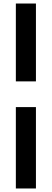

<svg xmlns="http://www.w3.org/2000/svg" viewBox="-20 -866 294 1090"><path d="M70 -846H184V-404H70ZM70 -258H184V204H70Z"/></svg>

Font: Chakra Petch SemiBold
Style: Regular
Weight: 600
Designer: Katatrad Aksorn Co.,Ltd.
Foundry: Cadson Demak Co.,Ltd.
Version: Version 1.000; ttfautohint (v1.6)